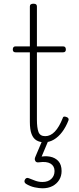

<svg xmlns="http://www.w3.org/2000/svg" viewBox="-20 -750 428 1035"><path d="M219 17Q194 17 176.5 6.5Q159 -4 150 -28Q141 -52 141 -93V-468H64Q56 -468 52.5 -472Q49 -476 49 -483Q49 -491 52.5 -495.5Q56 -500 64 -500H141V-715Q141 -723 146 -726.5Q151 -730 160 -730Q170 -730 174.5 -726.5Q179 -723 179 -715V-500H320Q328 -500 331.5 -495.5Q335 -491 335 -483Q335 -476 331.5 -472Q328 -468 320 -468H179V-106Q179 -61 187.5 -38.5Q196 -16 224 -16Q252 -16 275.5 -40.5Q299 -65 318 -113Q320 -121 326 -121.5Q332 -122 339 -119Q347 -116 349 -111Q351 -106 349 -101Q335 -65 315 -38.5Q295 -12 270.5 2.5Q246 17 219 17ZM209 265Q192 265 167.5 260Q143 255 120 241Q113 236 112 230Q111 224 115 217Q119 211 124 209.5Q129 208 136 211Q153 218 171 224.5Q189 231 209 231Q239 231 256.5 214.5Q274 198 274 172Q274 145 252.5 132Q231 119 190 125Q183 126 178.5 124.5Q174 123 171 119Q167 112 167.5 106.5Q168 101 172 92L211 0H244L199 107L189 97Q222 89 250 94.5Q278 100 295 119Q312 138 312 172Q312 199 299 220Q286 241 263 253Q240 265 209 265Z"/></svg>

Font: Playwrite FR Moderne Thin
Style: Regular
Weight: 250
Version: Version 1.002